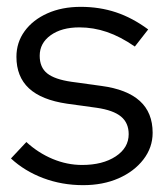

<svg xmlns="http://www.w3.org/2000/svg" viewBox="-20 -531 486 561"><path d="M223 10Q161 10 106.5 -10.5Q52 -31 12 -68L57 -116Q92 -84 134 -66.5Q176 -49 220 -49Q280 -49 318 -74Q356 -99 356 -139Q356 -172 333.5 -190.5Q311 -209 263 -216L176 -228Q101 -239 64.5 -273Q28 -307 28 -365Q28 -407 52 -440Q76 -473 118.5 -492Q161 -511 216 -511Q271 -511 319 -495Q367 -479 413 -445L374 -395Q332 -424 292.5 -437.5Q253 -451 212 -451Q160 -451 128 -428Q96 -405 96 -368Q96 -334 118 -316.5Q140 -299 189 -292L276 -280Q351 -270 388.5 -236Q426 -202 426 -143Q426 -100 399 -65Q372 -30 326.5 -10Q281 10 223 10Z"/></svg>

Font: Red Hat Display VF
Style: Regular
Weight: 300
Designer: Pentagram, MCKL
Foundry: Pentagram, MCKL
Version: Version 1.023